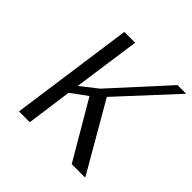

<svg xmlns="http://www.w3.org/2000/svg" viewBox="-167 -802 955 955"><g transform="rotate(45 310.0 -325.0)"><path d="M185 -650H261L211 -296L300 -366L559 -650H620L352 -360L560 0H465L288 -302L203 -240L170 0H94Z"/></g></svg>

Font: Arsenal
Style: Italic
Weight: 400
Italic angle: -9.10001°
Designer: Andrij Shevchenko
Foundry: Stairsfor
Version: Version 2.001;PS 002.001;hotconv 1.0.88;makeotf.lib2.5.64775